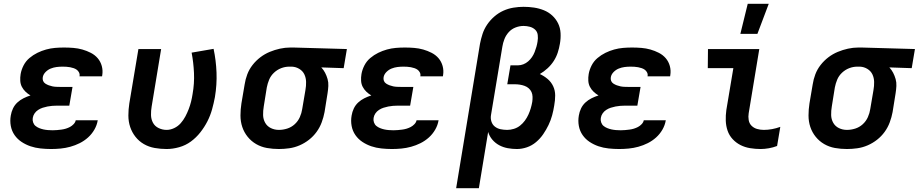

<svg xmlns="http://www.w3.org/2000/svg" viewBox="-20 -779 4852 1014"><path d="M250 8Q222 8 194 5Q166 2 141 -6.5Q116 -15 94 -29.5Q72 -44 57 -65.5Q42 -87 37 -114Q32 -141 37 -169Q40 -188 48.5 -206Q57 -224 71.5 -237.5Q86 -251 104 -260Q122 -269 141 -275Q127 -283 115 -294.5Q103 -306 95.5 -320.5Q88 -335 87 -352.5Q86 -370 89 -388Q93 -411 104.5 -433.5Q116 -456 135.5 -472.5Q155 -489 177.5 -500Q200 -511 223.5 -517.5Q247 -524 270.5 -526Q294 -528 318 -528Q343 -528 367.5 -526Q392 -524 415 -517.5Q438 -511 459.5 -500Q481 -489 496 -471.5Q511 -454 517.5 -430.5Q524 -407 520 -382L519 -376H400V-377Q402 -387 397.5 -396Q393 -405 385.5 -410.5Q378 -416 369 -419Q360 -422 350 -424Q340 -426 329.5 -426.5Q319 -427 309 -427Q294 -427 278.5 -425Q263 -423 248 -417Q233 -411 221 -399Q209 -387 206 -372Q204 -361 207.5 -352Q211 -343 219.5 -337.5Q228 -332 237.5 -328.5Q247 -325 256.5 -323Q266 -321 276.5 -320.5Q287 -320 297 -320H363L346 -221H280Q268 -221 255.5 -220Q243 -219 230.5 -216.5Q218 -214 205.5 -210Q193 -206 181.5 -198.5Q170 -191 162.5 -180Q155 -169 153 -156Q151 -144 155 -132.5Q159 -121 167.5 -114Q176 -107 187 -102.5Q198 -98 209.5 -95.5Q221 -93 233.5 -92Q246 -91 258 -91Q270 -91 281 -92Q292 -93 304 -94.5Q316 -96 327.5 -99.5Q339 -103 349.5 -108.5Q360 -114 369 -123.5Q378 -133 380 -144H497L496 -143Q492 -118 478.5 -94.5Q465 -71 445 -53Q425 -35 401 -23Q377 -11 351.5 -4Q326 3 300.5 5.5Q275 8 250 8Z M860 8Q828 8 797 2.5Q766 -3 740 -18Q714 -33 695.5 -56.5Q677 -80 667.5 -108.5Q658 -137 658 -169Q658 -201 663 -233L711 -520H831L781 -217Q777 -194 777.5 -171.5Q778 -149 788 -130.5Q798 -112 818 -102.5Q838 -93 860 -93Q880 -93 900 -102.5Q920 -112 934.5 -128.5Q949 -145 959 -164Q969 -183 976.5 -202.5Q984 -222 989 -242Q994 -262 997 -282Q1007 -338 1004.5 -393.5Q1002 -449 992 -501L1108 -521Q1121 -460 1123.5 -396Q1126 -332 1115 -266Q1109 -234 1100 -201.5Q1091 -169 1075.5 -138.5Q1060 -108 1038 -80Q1016 -52 988 -31.5Q960 -11 926 -1.5Q892 8 860 8Z M1453 8Q1420 8 1389.5 2.5Q1359 -3 1333 -18Q1307 -33 1288 -56.5Q1269 -80 1259.5 -108.5Q1250 -137 1250 -169Q1250 -201 1255 -233L1272 -333Q1276 -360 1286 -386.5Q1296 -413 1314 -436Q1332 -459 1355 -476.5Q1378 -494 1404.5 -505Q1431 -516 1458.5 -522Q1486 -528 1513 -528H1531L1812 -520L1795 -419L1677 -423Q1689 -410 1697 -394.5Q1705 -379 1710 -361.5Q1715 -344 1714 -325Q1713 -306 1710 -287L1694 -187Q1689 -160 1679 -133Q1669 -106 1652 -82.5Q1635 -59 1612 -41Q1589 -23 1562.5 -11.5Q1536 0 1508 4Q1480 8 1453 8ZM1453 -93Q1475 -93 1497 -100Q1519 -107 1536.5 -123Q1554 -139 1563.5 -160.5Q1573 -182 1576 -203L1593 -303Q1597 -325 1596.5 -346.5Q1596 -368 1587.5 -386Q1579 -404 1561 -415Q1543 -426 1522 -427H1507Q1486 -427 1465 -419Q1444 -411 1427 -395Q1410 -379 1401.5 -358.5Q1393 -338 1389 -317L1373 -217Q1369 -194 1369.5 -171.5Q1370 -149 1380.5 -130.5Q1391 -112 1410.5 -102.5Q1430 -93 1453 -93Z M2050 8Q2022 8 1994 5Q1966 2 1941 -6.5Q1916 -15 1894 -29.5Q1872 -44 1857 -65.5Q1842 -87 1837 -114Q1832 -141 1837 -169Q1840 -188 1848.5 -206Q1857 -224 1871.5 -237.5Q1886 -251 1904 -260Q1922 -269 1941 -275Q1927 -283 1915 -294.5Q1903 -306 1895.5 -320.5Q1888 -335 1887 -352.5Q1886 -370 1889 -388Q1893 -411 1904.5 -433.5Q1916 -456 1935.5 -472.5Q1955 -489 1977.5 -500Q2000 -511 2023.5 -517.5Q2047 -524 2070.5 -526Q2094 -528 2118 -528Q2143 -528 2167.5 -526Q2192 -524 2215 -517.5Q2238 -511 2259.5 -500Q2281 -489 2296 -471.5Q2311 -454 2317.5 -430.5Q2324 -407 2320 -382L2319 -376H2200V-377Q2202 -387 2197.5 -396Q2193 -405 2185.5 -410.5Q2178 -416 2169 -419Q2160 -422 2150 -424Q2140 -426 2129.5 -426.5Q2119 -427 2109 -427Q2094 -427 2078.5 -425Q2063 -423 2048 -417Q2033 -411 2021 -399Q2009 -387 2006 -372Q2004 -361 2007.5 -352Q2011 -343 2019.5 -337.5Q2028 -332 2037.5 -328.5Q2047 -325 2056.5 -323Q2066 -321 2076.5 -320.5Q2087 -320 2097 -320H2163L2146 -221H2080Q2068 -221 2055.5 -220Q2043 -219 2030.5 -216.5Q2018 -214 2005.5 -210Q1993 -206 1981.5 -198.5Q1970 -191 1962.5 -180Q1955 -169 1953 -156Q1951 -144 1955 -132.5Q1959 -121 1967.5 -114Q1976 -107 1987 -102.5Q1998 -98 2009.5 -95.5Q2021 -93 2033.5 -92Q2046 -91 2058 -91Q2070 -91 2081 -92Q2092 -93 2104 -94.5Q2116 -96 2127.5 -99.5Q2139 -103 2149.5 -108.5Q2160 -114 2169 -123.5Q2178 -133 2180 -144H2297L2296 -143Q2292 -118 2278.5 -94.5Q2265 -71 2245 -53Q2225 -35 2201 -23Q2177 -11 2151.5 -4Q2126 3 2100.5 5.5Q2075 8 2050 8Z M2389 215 2515 -548Q2520 -574 2528.5 -600Q2537 -626 2553 -649.5Q2569 -673 2591 -692Q2613 -711 2638.5 -722.5Q2664 -734 2691.5 -738.5Q2719 -743 2745 -743Q2773 -743 2800 -739Q2827 -735 2852 -725Q2877 -715 2896.5 -697Q2916 -679 2927.5 -655.5Q2939 -632 2940.5 -604Q2942 -576 2937 -548Q2933 -524 2925.5 -501Q2918 -478 2904.5 -457Q2891 -436 2872 -418.5Q2853 -401 2831 -388Q2853 -378 2872 -362Q2891 -346 2901.5 -323.5Q2912 -301 2912 -275Q2912 -249 2907 -222Q2903 -196 2896 -170Q2889 -144 2877 -119Q2865 -94 2849 -70.5Q2833 -47 2811 -28.5Q2789 -10 2762.5 -1Q2736 8 2710 8Q2685 8 2661 3.5Q2637 -1 2616.5 -12Q2596 -23 2580.5 -41Q2565 -59 2558 -82L2509 215ZM2659 -93Q2676 -93 2694 -98.5Q2712 -104 2726.5 -115.5Q2741 -127 2752 -142Q2763 -157 2770.5 -173.5Q2778 -190 2783 -207Q2788 -224 2791 -241Q2793 -255 2792.5 -268.5Q2792 -282 2787 -293Q2782 -304 2772.5 -312.5Q2763 -321 2750.5 -325.5Q2738 -330 2725 -332Q2712 -334 2699 -334H2659L2676 -434H2716Q2730 -434 2744 -439.5Q2758 -445 2769.5 -455Q2781 -465 2789.5 -477.5Q2798 -490 2803.5 -504Q2809 -518 2813 -532Q2817 -546 2819 -560Q2822 -577 2820 -594Q2818 -611 2806.5 -622Q2795 -633 2778.5 -637.5Q2762 -642 2745 -642Q2724 -642 2703 -634Q2682 -626 2667 -609.5Q2652 -593 2644 -572.5Q2636 -552 2633 -532L2573 -171Q2570 -153 2575.5 -136.5Q2581 -120 2594 -110Q2607 -100 2624 -96.5Q2641 -93 2659 -93Z M3250 8Q3222 8 3194 5Q3166 2 3141 -6.5Q3116 -15 3094 -29.5Q3072 -44 3057 -65.5Q3042 -87 3037 -114Q3032 -141 3037 -169Q3040 -188 3048.5 -206Q3057 -224 3071.5 -237.5Q3086 -251 3104 -260Q3122 -269 3141 -275Q3127 -283 3115 -294.5Q3103 -306 3095.5 -320.5Q3088 -335 3087 -352.5Q3086 -370 3089 -388Q3093 -411 3104.5 -433.5Q3116 -456 3135.5 -472.5Q3155 -489 3177.5 -500Q3200 -511 3223.5 -517.5Q3247 -524 3270.5 -526Q3294 -528 3318 -528Q3343 -528 3367.5 -526Q3392 -524 3415 -517.5Q3438 -511 3459.5 -500Q3481 -489 3496 -471.5Q3511 -454 3517.5 -430.5Q3524 -407 3520 -382L3519 -376H3400V-377Q3402 -387 3397.5 -396Q3393 -405 3385.5 -410.5Q3378 -416 3369 -419Q3360 -422 3350 -424Q3340 -426 3329.5 -426.5Q3319 -427 3309 -427Q3294 -427 3278.5 -425Q3263 -423 3248 -417Q3233 -411 3221 -399Q3209 -387 3206 -372Q3204 -361 3207.5 -352Q3211 -343 3219.5 -337.5Q3228 -332 3237.5 -328.5Q3247 -325 3256.5 -323Q3266 -321 3276.5 -320.5Q3287 -320 3297 -320H3363L3346 -221H3280Q3268 -221 3255.5 -220Q3243 -219 3230.5 -216.5Q3218 -214 3205.5 -210Q3193 -206 3181.5 -198.5Q3170 -191 3162.5 -180Q3155 -169 3153 -156Q3151 -144 3155 -132.5Q3159 -121 3167.5 -114Q3176 -107 3187 -102.5Q3198 -98 3209.5 -95.5Q3221 -93 3233.5 -92Q3246 -91 3258 -91Q3270 -91 3281 -92Q3292 -93 3304 -94.5Q3316 -96 3327.5 -99.5Q3339 -103 3349.5 -108.5Q3360 -114 3369 -123.5Q3378 -133 3380 -144H3497L3496 -143Q3492 -118 3478.5 -94.5Q3465 -71 3445 -53Q3425 -35 3401 -23Q3377 -11 3351.5 -4Q3326 3 3300.5 5.5Q3275 8 3250 8Z M3997 8Q3969 8 3941.5 3.5Q3914 -1 3890.5 -13Q3867 -25 3849 -44.5Q3831 -64 3822.5 -89Q3814 -114 3813 -141.5Q3812 -169 3816 -198L3853 -419H3718L3719 -520H3990L3934 -181Q3931 -163 3934 -145Q3937 -127 3949 -115Q3961 -103 3978 -98Q3995 -93 4014 -93Q4035 -93 4057 -97Q4079 -101 4101 -109L4084 -8Q4063 0 4040.5 4Q4018 8 3997 8ZM3890 -600 3929 -759H4040L3980 -600Z M4453 8Q4420 8 4389.5 2.5Q4359 -3 4333 -18Q4307 -33 4288 -56.5Q4269 -80 4259.5 -108.5Q4250 -137 4250 -169Q4250 -201 4255 -233L4272 -333Q4276 -360 4286 -386.5Q4296 -413 4314 -436Q4332 -459 4355 -476.5Q4378 -494 4404.5 -505Q4431 -516 4458.5 -522Q4486 -528 4513 -528H4531L4812 -520L4795 -419L4677 -423Q4689 -410 4697 -394.5Q4705 -379 4710 -361.5Q4715 -344 4714 -325Q4713 -306 4710 -287L4694 -187Q4689 -160 4679 -133Q4669 -106 4652 -82.5Q4635 -59 4612 -41Q4589 -23 4562.5 -11.5Q4536 0 4508 4Q4480 8 4453 8ZM4453 -93Q4475 -93 4497 -100Q4519 -107 4536.5 -123Q4554 -139 4563.5 -160.5Q4573 -182 4576 -203L4593 -303Q4597 -325 4596.5 -346.5Q4596 -368 4587.5 -386Q4579 -404 4561 -415Q4543 -426 4522 -427H4507Q4486 -427 4465 -419Q4444 -411 4427 -395Q4410 -379 4401.5 -358.5Q4393 -338 4389 -317L4373 -217Q4369 -194 4369.5 -171.5Q4370 -149 4380.5 -130.5Q4391 -112 4410.5 -102.5Q4430 -93 4453 -93Z"/></svg>

Font: Iosevka Extended Oblique
Style: Bold
Weight: 700
Width: 7
Italic angle: -9°
Monospace: yes
Designer: Belleve Invis
Foundry: Belleve Invis
Version: Version 32.5.0; ttfautohint (v1.8.4)